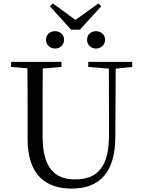

<svg xmlns="http://www.w3.org/2000/svg" viewBox="-20 -1091 837 1127"><path d="M303 -806C332 -806 356 -827 356 -857C356 -889 332 -908 303 -908C275 -908 250 -889 250 -857C250 -827 275 -806 303 -806ZM544 -806C571 -806 597 -827 597 -857C597 -889 571 -908 544 -908C515 -908 491 -889 491 -857C491 -827 515 -806 544 -806ZM290 -1071 273 -1054 397 -917H449L574 -1054L558 -1071L423 -974ZM498 -698 619 -688 620 -306C621 -114 556 -38 420 -38C302 -38 230 -105 230 -291V-391C230 -493 230 -591 231 -689L341 -698V-728H45V-698L141 -690C142 -591 142 -491 142 -391V-276C142 -66 246 16 401 16C567 16 656 -82 657 -286L659 -688L756 -698V-728H498Z"/></svg>

Font: Noto Serif CJK TC
Style: Regular
Weight: 400
Designer: Ryoko NISHIZUKA 西塚涼子 (kana & ideographs); Frank Grießhammer (Latin, Greek & Cyrillic); Wenlong ZHANG 张文龙 (bopomofo); San
Foundry: Adobe
Version: Version 2.001;hotconv 1.1.0;makeotfexe 2.6.0